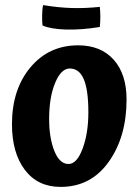

<svg xmlns="http://www.w3.org/2000/svg" viewBox="-20 -724 550 754"><path d="M27 -236Q27 -373 99.5 -459.5Q172 -546 287 -546Q376 -546 426.5 -489.5Q477 -433 477 -333Q477 -187 407 -88.5Q337 10 218 10Q128 10 77.5 -57Q27 -124 27 -236ZM327 -283Q327 -371 309 -413Q291 -455 254 -455Q220 -455 196.5 -398.5Q173 -342 173 -257Q173 -182 193.5 -131Q214 -80 249 -80Q282 -80 304.5 -140.5Q327 -201 327 -283ZM372 -618Q298 -606 238 -608Q178 -610 147 -624Q145 -640 145.5 -664.5Q146 -689 149 -704Q210 -694 262 -692.5Q314 -691 372 -697Q374 -678 374 -658Q374 -638 372 -618Z"/></svg>

Font: Atma SemiBold
Style: Regular
Weight: 600
Designer: Gregori Vincens, Jeremie Hornus, Riccardo Olocco, Yoann Minet.
Foundry: black foundry
Version: Version 1.102;PS 1.100;hotconv 1.0.86;makeotf.lib2.5.63406